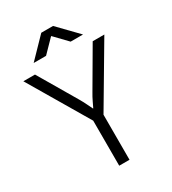

<svg xmlns="http://www.w3.org/2000/svg" viewBox="-213 -1005 997 1115"><g transform="rotate(-30 285.5 -447.5)"><path d="M14 -703H92L242 -448Q255 -426 268 -399Q281 -372 285 -364H287Q291 -372 303.5 -398.5Q316 -425 330 -448L479 -703H557L320 -302V0H251V-302ZM245 -895H324L450 -765H367L286 -849H284L202 -765H119Z"/></g></svg>

Font: Museo Sans Light
Style: Regular
Weight: 300
Designer: Jos Buivenga
Foundry: Jos Buivenga & Rosetta Type Foundry (extension, remastering)
Version: Version 3.600;PS 1.000;hotconv 1.0.88;makeotf.lib2.5.647800;